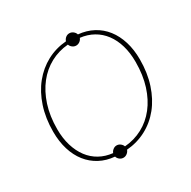

<svg xmlns="http://www.w3.org/2000/svg" viewBox="-171 -905 1098 1105"><g transform="rotate(-30 378.5 -352.0)"><path d="M381 -16.5Q445 -21.5 499.2 -50.5Q553.5 -79.5 593 -129.8Q632.5 -180 654.8 -250Q677 -320 677 -407Q677 -467.5 662.5 -516.8Q648 -566 620.8 -602.2Q593.5 -638.5 554.8 -660.2Q516 -682 468 -687.5Q464 -675.5 452.8 -667.2Q441.5 -659 428.5 -659Q415 -659 404 -667.5Q393 -676 389 -688Q326 -683 271.8 -653.8Q217.5 -624.5 177.8 -574Q138 -523.5 115.2 -453.5Q92.5 -383.5 92.5 -297Q92.5 -236.5 107.5 -187Q122.5 -137.5 149.8 -101.2Q177 -65 215.8 -43.5Q254.5 -22 302.5 -17Q307 -29 317.8 -37.2Q328.5 -45.5 341.5 -45.5Q354.5 -45.5 365.5 -37.2Q376.5 -29 381 -16.5ZM705.5 -407.5Q705.5 -317.5 681.2 -243.8Q657 -170 613.8 -116.2Q570.5 -62.5 511 -31Q451.5 0.5 381.5 6Q377.5 18.5 366.2 27.2Q355 36 341.5 36Q327.5 36 316.5 27.2Q305.5 18.5 302 6Q247.5 1.5 203.5 -22Q159.5 -45.5 128.8 -84.5Q98 -123.5 81.5 -177Q65 -230.5 65 -295.5Q65 -385.5 89.5 -459.5Q114 -533.5 157.5 -587.2Q201 -641 260.2 -672.8Q319.5 -704.5 389 -710Q393 -723 403.8 -731.8Q414.5 -740.5 428.5 -740.5Q442 -740.5 453.2 -731.8Q464.5 -723 468.5 -710Q523 -705 567 -681.5Q611 -658 641.8 -618.5Q672.5 -579 689 -525.5Q705.5 -472 705.5 -407.5Z"/></g></svg>

Font: Lato ExtraLight
Style: Italic
Weight: 275
Italic angle: -7°
Designer: Lukasz Dziedzic with Adam Twardoch and Botio Nikoltchev
Foundry: tyPoland Lukasz Dziedzic
Version: Version 2.015; 2015-08-06; http://www.latofonts.com/